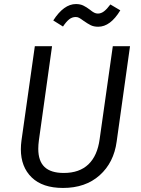

<svg xmlns="http://www.w3.org/2000/svg" viewBox="-20 -916 694 948"><path d="M556 -217Q542 -113 472 -50.5Q402 12 291 12Q190 12 136.5 -40Q83 -92 83 -179Q83 -200 86 -222L152 -688H237L172 -223Q169 -201 169 -181Q169 -121 200 -91.5Q231 -62 295 -62Q372 -62 416.5 -104.5Q461 -147 472 -229L537 -688H622ZM393 -813Q378 -824 370.5 -828Q363 -832 354 -832Q336 -832 321.5 -820.5Q307 -809 291 -785L243 -815Q295 -896 355 -896Q376 -896 391.5 -888.5Q407 -881 424 -868Q436 -858 445 -853.5Q454 -849 463 -849Q479 -849 493.5 -860Q508 -871 525 -894L574 -865Q525 -784 465 -784Q443 -784 428 -791.5Q413 -799 393 -813Z"/></svg>

Font: FiraGO Book
Style: Italic
Weight: 350
Italic angle: -8°
Designer: bBox Type GmbH
Foundry: bBox Type GmbH
Version: Version 1.001